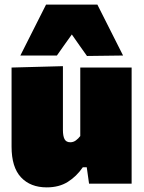

<svg xmlns="http://www.w3.org/2000/svg" viewBox="-20 -794 624 830"><path d="M182 16Q111.5 16 70.8 -27.5Q30 -71 30 -160V-502L252 -508V-232Q252 -206 259 -192.5Q266 -179 284 -179Q297 -179 308 -187Q319 -195 327 -206V-502H549V0H365L355 -71H338Q311 -31.5 273.2 -7.8Q235.5 16 182 16ZM356 -552Q339.5 -575 323.2 -598.2Q307 -621.5 290.5 -645Q274 -622 257.8 -599.2Q241.5 -576.5 226 -554H68Q95.5 -608 123 -663Q150.5 -718 179 -774H401Q429.5 -718 457 -663Q484.5 -608 512 -554Z"/></svg>

Font: Commissioner Black
Style: Regular
Weight: 900
Designer: Kostas Bartsokas
Foundry: Kostas Bartsokas
Version: Version 1.000; ttfautohint (v1.8.3)